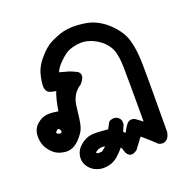

<svg xmlns="http://www.w3.org/2000/svg" viewBox="-110 -323 716 748"><g transform="rotate(-20 248.0 51.0)"><path d="M189.5 330.1Q158.2 326.7 139.6 305.7Q120.6 284.2 124 257.3Q127.4 231.4 148.9 213.4Q169.4 195.8 192.4 192.4Q212.4 189.5 263.2 194.8L276.4 169.9L277.8 168L279.8 166.5Q291 159.7 305.7 162.1L306.2 162.6H306.6Q313.5 164.6 318.6 169.7Q323.7 174.8 325.7 181.6L326.2 183.1V184.6V195.3V197.3L325.2 199.2L314.9 223.6L322.3 231Q336.4 204.1 345.2 195.8Q353 189.5 361.8 189.5Q370.6 189.5 378.9 195.3L403.3 213.4Q403.3 180.2 403.3 152.1Q403.3 124 403.3 100.3Q403.3 76.7 403.1 57.4Q402.8 38.1 402.8 23.4Q402.8 8.8 402.6 -1.2Q402.3 -11.2 402.3 -16.6Q401.4 -51.3 394.5 -76.7Q387.7 -100.1 367.2 -120.6Q346.2 -141.1 318.4 -151.4Q291 -161.6 265.1 -157.7Q258.3 -156.7 252.2 -155.5Q246.1 -154.3 241 -152.8Q235.8 -151.4 231.2 -149.7Q226.6 -147.9 223.1 -146Q208 -138.7 183.1 -113.8Q173.8 -104.5 168 -95.7Q162.1 -86.9 159.7 -79.6Q171.9 -75.7 184.1 -72.8Q202.1 -68.8 219.7 -59.6Q226.6 -57.1 231 -53.7Q249.5 -36.6 223.1 -7.3L222.2 -6.3L221.2 -5.4Q183.1 18.6 177.7 69.3Q171.9 126 166 147.5Q160.2 170.9 134.3 196.8Q106.9 224.1 74.7 220.2Q43.5 216.3 24.4 196.8Q5.9 177.7 0 157.7Q-5.9 137.7 -3.4 116.7Q-0.5 94.7 15.6 79.6Q21 75.2 26.6 71.3Q32.2 67.4 38.3 64.7Q44.4 62 50.8 60.5Q67.9 56.2 105 62.5Q112.8 13.2 124 -14.6Q111.8 -16.6 101.6 -19.5Q79.1 -26.4 82.5 -59.1Q85 -85 92.3 -107.4Q94.2 -113.3 97.2 -119.4Q100.1 -125.5 103.8 -131.8Q107.4 -138.2 112.1 -144.5Q116.7 -150.9 122.6 -157.2Q129.9 -166 136.7 -172.9Q143.6 -179.7 150.1 -185.3Q156.7 -190.9 162.6 -194.8Q180.2 -206.1 212.9 -218.3Q246.6 -230.5 289.6 -227.5Q332.5 -224.6 356 -214.4Q378.9 -204.6 399.4 -188.5Q419.9 -171.9 438.5 -147.9Q442.9 -142.1 447 -135.5Q451.2 -128.9 454.6 -121.8Q458 -114.7 460.4 -107.7Q462.9 -100.6 464.8 -92.8Q466.8 -85.4 468.5 -77.1Q470.2 -68.8 471.4 -60.1Q472.7 -51.3 473.6 -41.5Q474.6 -31.7 475.1 -21.5Q477.5 19 475.6 281.2V282.2V283.2Q473.6 293.5 470.2 300.8Q463.9 313.5 452.4 317.1Q440.9 320.8 428.2 314.5L426.8 314L425.8 312.5Q415.5 302.7 405.8 293.7Q396 284.7 387.7 277.6Q379.4 270.5 372.1 264.6Q356.4 286.1 339.8 307.6L338.9 309.1L337.9 309.6Q318.4 323.2 305.7 314.9Q302.7 313 300.3 310.3Q297.9 307.6 296.1 304.4Q294.4 301.3 293.2 297.9Q292 294.4 291 290.5Q290.5 289.1 290 287.8Q289.6 286.6 289.1 285.4Q288.6 284.2 288.1 282.7Q287.6 281.2 286.9 280Q286.1 278.8 285.6 277.8Q275.9 289.1 265.1 299.8Q248.5 316.9 230 324.2Q220.7 327.6 210.7 329.1Q200.7 330.6 189.9 330.1ZM210.4 268.1Q215.8 264.2 220.5 260.5Q225.1 256.8 229 252Q208 250 196.8 256.3Q186.5 262.7 188.5 265.6Q190.9 270 210.4 268.1ZM86.4 145.5Q87.9 144 88.6 142.8Q89.4 141.6 89.6 140.6Q89.8 139.6 89.6 138.2Q89.4 136.7 88.4 134.8Q84.5 127 81.1 127Q76.2 127 70.3 134.3Q68.4 136.7 68.1 137.5Q67.9 138.2 68.4 138.9Q68.8 139.6 70.8 141.6Q77.1 147 86.4 145.5Z"/></g></svg>

Font: NaikaiFont
Style: Bold
Weight: 700
Version: Version 1.89